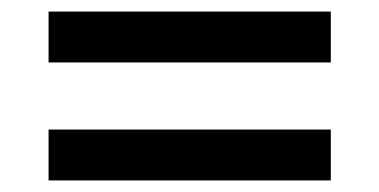

<svg xmlns="http://www.w3.org/2000/svg" viewBox="-20 -482 656 332"><path d="M64 -462H552V-374H64ZM64 -258H552V-170H64Z"/></svg>

Font: Kufam Medium
Style: Regular
Weight: 500
Designer: Wael Morcos, Artur Schmal
Foundry: Original Type
Version: Version 1.300; ttfautohint (v1.8.3)